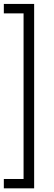

<svg xmlns="http://www.w3.org/2000/svg" viewBox="-20 -832 280 1002"><path d="M0 -811.5H158.2V150.9H0V102.1H103V-762.2H0Z"/></svg>

Font: Vazirmatn RD FD ExtraLight
Style: Regular
Weight: 200
Designer: Saber Rastikerdar
Foundry: Saber Rastikerdar
Version: Version 33.003